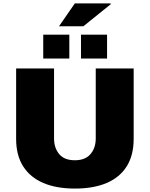

<svg xmlns="http://www.w3.org/2000/svg" viewBox="-20 -1087 873 1119"><path d="M417 12Q309 12 232.5 -20.5Q156 -53 115 -117.5Q74 -182 74 -277V-688H295V-280Q295 -225 325 -189Q355 -153 416 -153Q477 -153 507.5 -189Q538 -225 538 -280V-688H759V-277Q759 -182 718.5 -117.5Q678 -53 601.5 -20.5Q525 12 417 12ZM232 -746V-885H384V-746ZM452 -746V-885H604V-746ZM324 -934 416 -1067H624L626 -1063L466 -934Z"/></svg>

Font: Archivo SemiBold Black
Style: Regular
Weight: 900
Version: Version 2.001